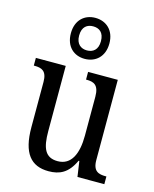

<svg xmlns="http://www.w3.org/2000/svg" viewBox="-122 -895 792 987"><g transform="rotate(15 274.0 -402.0)"><path d="M262 -596C319 -596 365 -634 365 -705C365 -776 319 -814 262 -814C205 -814 160 -776 160 -705C160 -634 205 -596 262 -596ZM262 -641C231 -641 204 -659 204 -705C204 -752 231 -769 262 -769C294 -769 320 -752 320 -705C320 -659 294 -641 262 -641ZM232 10C290 10 335 -10 368 -82H372L384 0H527V-41H523C486 -41 455 -49 455 -109V-536H297V-495H300C337 -495 366 -486 366 -422V-215C366 -118 336 -52 264 -52C197 -52 178 -99 178 -189V-536H19V-495H23C60 -495 89 -486 89 -427V-186C89 -48 138 10 232 10Z"/></g></svg>

Font: Noto Serif Devanagari Condensed
Style: Regular
Weight: 400
Width: 3
Designer: Universal Thirst, Indian Type Foundry and the Monotype Design Team
Foundry: Monotype Imaging Inc.
Version: Version 2.004